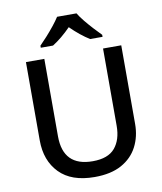

<svg xmlns="http://www.w3.org/2000/svg" viewBox="-100 -1021 938 1111"><g transform="rotate(-10 369.0 -465.5)"><path d="M649 -252Q649 -178 618 -118.5Q587 -59 524.5 -24.5Q462 10 366 10Q230 10 159.5 -62.5Q89 -135 89 -254V-714H197V-259Q197 -82 371 -82Q461 -82 501.5 -130Q542 -178 542 -260V-714H649ZM426 -941Q439 -919 461.5 -891.5Q484 -864 508.5 -837.5Q533 -811 551 -793V-781H478Q452 -797 423.5 -820Q395 -843 368 -870Q314 -815 260 -781H188V-793Q207 -812 230.5 -838Q254 -864 276 -891.5Q298 -919 312 -941Z"/></g></svg>

Font: Noto Sans Medium
Style: Regular
Weight: 500
Designer: Monotype Design Team
Foundry: Monotype Imaging Inc.
Version: Version 2.007